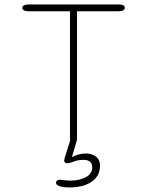

<svg xmlns="http://www.w3.org/2000/svg" viewBox="-20 -639 659 860"><path d="M510.5 -619Q539 -619 539 -604Q539 -597 531.8 -592.8Q524.5 -588.5 510.5 -588.5H325V-24Q325 5 309 5Q293.5 5 293.5 -24V-588.5H108.5Q94.5 -588.5 87.2 -592.8Q80 -597 80 -604Q80 -611 87.2 -615Q94.5 -619 108.5 -619ZM294 200.5Q285 200.5 275.5 200Q266 199.5 256.5 197.5Q231 192 231 180Q231 173 235.5 169.5Q240 166 249 166Q255 166 262.5 167.5Q268 168.5 277.8 169.2Q287.5 170 295.5 170Q335.5 170 364.2 154.8Q393 139.5 393 110.5Q393 92.5 382.2 84.8Q371.5 77 356 77Q339 77 327.5 79.5Q316 82 307 86Q300.5 88.5 294.2 90.2Q288 92 281 92Q275 92 271.2 89.2Q267.5 86.5 267.5 79.5Q267.5 76.5 268.8 71.8Q270 67 271.5 62.5L295.5 -13.5Q298.5 -22.5 312 -22.5Q319 -22.5 322 -20Q325 -17.5 325 -13L302 65Q313.5 58.5 330 53.5Q346.5 48.5 363.5 48.5Q380.5 48.5 395 54Q409.5 59.5 418.8 71.8Q428 84 428 103.5Q428 136 409.5 157.8Q391 179.5 360.8 190Q330.5 200.5 294 200.5Z"/></svg>

Font: Sono Monospace ExtraLight
Style: Regular
Weight: 250
Version: Version 2.112